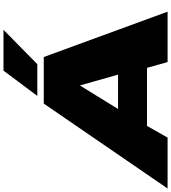

<svg xmlns="http://www.w3.org/2000/svg" viewBox="-0 -1021 981 1101"><g transform="rotate(-90 490.5 -470.5)"><path d="M-40 0 447 -710H714L974 0H685L652 -118H319L252 0ZM416 -284H613L551 -503ZM491 -747 636 -941H870L673 -747Z"/></g></svg>

Font: Georama ExtraExtended ExtraBold
Style: Italic
Weight: 800
Width: 8
Italic angle: -9°
Designer: Jean-Baptiste Levee
Foundry: Production Type
Version: Version 1.000